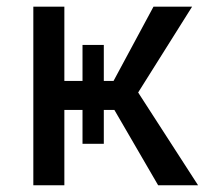

<svg xmlns="http://www.w3.org/2000/svg" viewBox="-20 -548 615 568"><path d="M78.6 0V-528.3H170.4V-308.6H224.1V-415H287.1V-308.6H315.9L434.1 -528.3H548.3L388.7 -274.4L565.9 0H447.8L318.4 -222.7H287.1V-122.6H224.1V-222.7H170.4V0Z"/></svg>

Font: Bert Sans Medium
Style: Regular
Weight: 500
Designer: Christian Robertson, Adam Twardoch, & Cristiano Sobral
Foundry: Google
Version: Version 12.135;January 10, 2020;FontCreator 12.0.0.2547 64-b